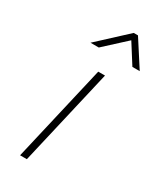

<svg xmlns="http://www.w3.org/2000/svg" viewBox="-186 -796 722 861"><g transform="rotate(30 174.5 -365.0)"><path d="M94 -595 240 -730H262L349 -595H311L247 -696L137 -595ZM73 0 189 -500H224L108 0Z"/></g></svg>

Font: Titillium Web ExtraLight
Style: Italic
Weight: 275
Italic angle: -13°
Version: Version 1.002;PS 57.000;hotconv 1.0.70;makeotf.lib2.5.55311